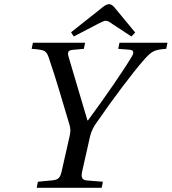

<svg xmlns="http://www.w3.org/2000/svg" viewBox="-20 -896 819 916"><path d="M319 -742 332 -722 449 -783C462 -790 477 -797 485 -797C494 -797 505 -790 517 -781L607 -722L625 -741L534 -851C523 -865 513 -876 501 -876C488 -876 477 -868 459 -853ZM131 -663C194 -658 201 -656 214 -617C248 -518 279 -409 312 -299C317 -282 317 -267 312 -246L274 -78C268 -50 259 -39 233 -36L161 -29L155 0H465L471 -29L395 -35C371 -37 366 -50 372 -78L410 -247C417 -274 428 -293 438 -307C514 -418 614 -551 668 -612C704 -652 716 -659 773 -663L779 -692H550L544 -663L596 -659C617 -658 620 -647 611 -630C572 -563 479 -429 400 -322H397L306 -629C302 -647 306 -656 325 -658L380 -663L386 -692H137Z"/></svg>

Font: Heuristica
Style: Italic
Weight: 400
Italic angle: -13°
Version: Version 1.0.1